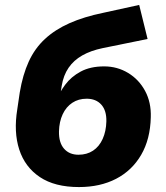

<svg xmlns="http://www.w3.org/2000/svg" viewBox="-20 -747 672 778"><path d="M300 11Q202 11 141.5 -29.5Q81 -70 58 -141Q35 -212 50 -304L60 -372Q72 -444 96.5 -497.5Q121 -551 162 -589Q203 -627 261.5 -653Q320 -679 398 -695L544 -727L578 -589L396 -552Q348 -542 313.5 -522.5Q279 -503 258 -472.5Q237 -442 230 -399L220 -336H206Q220 -371 244 -403.5Q268 -436 307 -457Q346 -478 402 -478Q455 -478 499 -451.5Q543 -425 568 -378.5Q593 -332 591 -272Q589 -183 552 -119.5Q515 -56 450.5 -22.5Q386 11 300 11ZM298 -120Q332 -120 357 -136.5Q382 -153 396 -184Q410 -215 411 -255Q412 -299 390.5 -323Q369 -347 331 -347Q298 -347 273 -330.5Q248 -314 234 -284Q220 -254 219 -215Q218 -169 239.5 -144.5Q261 -120 298 -120Z"/></svg>

Font: Nunito Sans 11pt Black
Style: Italic
Weight: 900
Italic angle: -9°
Version: Version 3.101;gftools[0.9.27]